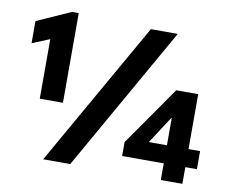

<svg xmlns="http://www.w3.org/2000/svg" viewBox="-80 -838 1137 941"><g transform="rotate(10 489.0 -368.0)"><path d="M123 -585.9 36.1 -550.3V-660.6L205.1 -735.8H238.3V-289.6H123ZM600.1 -719.7H733.9L325.7 0H190.9ZM776.4 -83H569.3V-152.3L774.4 -446.3H883.8V-172.9H941.4V-83H883.8V0H776.4ZM776.4 -172.9V-308.6H774.4L730.5 -241.2L687.5 -174.8V-172.9Z"/></g></svg>

Font: Reddit Sans Chocolate ExtraBold
Style: Regular
Weight: 800
Designer: Stephen Hutchings
Foundry: Reddit
Version: Version 1.011